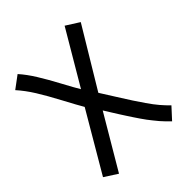

<svg xmlns="http://www.w3.org/2000/svg" viewBox="-190 -767 898 898"><g transform="rotate(-45 259.0 -318.0)"><path d="M387.7 -654.3 453.1 -612.8 277.3 -320.8Q293.5 -295.4 322.3 -249.5Q351.1 -203.6 365 -182.4Q378.9 -161.1 399.9 -130.6Q420.9 -100.1 439.2 -78.6Q457.5 -57.1 477.5 -37.6L426.8 17.6Q415.5 6.8 404.8 -4.6Q394 -16.1 385.5 -25.6Q377 -35.2 365.7 -49.8Q354.5 -64.5 348.1 -72.3Q341.8 -80.1 329.6 -98.4Q317.4 -116.7 312.5 -123.8Q307.6 -130.9 293.5 -152.8Q279.3 -174.8 275.1 -181.4Q271 -188 254.4 -214.4Q237.8 -240.7 233.4 -248L78.1 15.1L13.7 -26.4L185.5 -319.3Q168.5 -348.1 133.3 -414.3Q98.1 -480.5 70.1 -525.4Q42 -570.3 11.2 -604.5L72.3 -649.9Q100.6 -618.2 127.4 -575Q154.3 -531.7 185.5 -473.4Q216.8 -415 231.9 -390.1Z"/></g></svg>

Font: Fantasque Sans Mono
Style: Regular
Weight: 400
Monospace: yes
Designer: Jany Belluz
Version: Version 1.8.0 ; ttfautohint (v1.8.2)